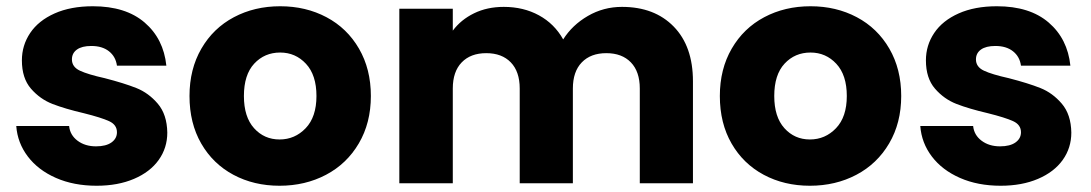

<svg xmlns="http://www.w3.org/2000/svg" viewBox="-20 -586 3489 614"><path d="M289 8Q216 8 159 -17Q102 -42 69 -85.5Q36 -129 32 -183H201Q204 -154 228 -136Q252 -118 287 -118Q319 -118 336.5 -130.5Q354 -143 354 -163Q354 -187 329 -198.5Q304 -210 248 -224Q188 -238 148 -253.5Q108 -269 79 -302.5Q50 -336 50 -393Q50 -441 76.5 -480.5Q103 -520 154.5 -543Q206 -566 277 -566Q382 -566 442.5 -514Q503 -462 512 -376H354Q350 -405 328.5 -422Q307 -439 272 -439Q242 -439 226 -427.5Q210 -416 210 -396Q210 -372 235.5 -360Q261 -348 315 -336Q377 -320 416 -304.5Q455 -289 484.5 -254.5Q514 -220 515 -162Q515 -113 487.5 -74.5Q460 -36 408.5 -14Q357 8 289 8Z M874 8Q792 8 726.5 -27Q661 -62 623.5 -127Q586 -192 586 -279Q586 -365 624 -430.5Q662 -496 728 -531Q794 -566 876 -566Q958 -566 1024 -531Q1090 -496 1128 -430.5Q1166 -365 1166 -279Q1166 -193 1127.5 -127.5Q1089 -62 1022.5 -27Q956 8 874 8ZM874 -140Q923 -140 957.5 -176Q992 -212 992 -279Q992 -346 958.5 -382Q925 -418 876 -418Q826 -418 793 -382.5Q760 -347 760 -279Q760 -212 792.5 -176Q825 -140 874 -140Z M1969 -564Q2073 -564 2134.5 -501Q2196 -438 2196 -326V0H2026V-303Q2026 -357 1997.5 -386.5Q1969 -416 1919 -416Q1869 -416 1840.5 -386.5Q1812 -357 1812 -303V0H1642V-303Q1642 -357 1613.5 -386.5Q1585 -416 1535 -416Q1485 -416 1456.5 -386.5Q1428 -357 1428 -303V0H1257V-558H1428V-488Q1454 -523 1496 -543.5Q1538 -564 1591 -564Q1654 -564 1703.5 -537Q1753 -510 1781 -460Q1810 -506 1860 -535Q1910 -564 1969 -564Z M2570 8Q2488 8 2422.5 -27Q2357 -62 2319.5 -127Q2282 -192 2282 -279Q2282 -365 2320 -430.5Q2358 -496 2424 -531Q2490 -566 2572 -566Q2654 -566 2720 -531Q2786 -496 2824 -430.5Q2862 -365 2862 -279Q2862 -193 2823.5 -127.5Q2785 -62 2718.5 -27Q2652 8 2570 8ZM2570 -140Q2619 -140 2653.5 -176Q2688 -212 2688 -279Q2688 -346 2654.5 -382Q2621 -418 2572 -418Q2522 -418 2489 -382.5Q2456 -347 2456 -279Q2456 -212 2488.5 -176Q2521 -140 2570 -140Z M3180 8Q3107 8 3050 -17Q2993 -42 2960 -85.5Q2927 -129 2923 -183H3092Q3095 -154 3119 -136Q3143 -118 3178 -118Q3210 -118 3227.5 -130.5Q3245 -143 3245 -163Q3245 -187 3220 -198.5Q3195 -210 3139 -224Q3079 -238 3039 -253.5Q2999 -269 2970 -302.5Q2941 -336 2941 -393Q2941 -441 2967.5 -480.5Q2994 -520 3045.5 -543Q3097 -566 3168 -566Q3273 -566 3333.5 -514Q3394 -462 3403 -376H3245Q3241 -405 3219.5 -422Q3198 -439 3163 -439Q3133 -439 3117 -427.5Q3101 -416 3101 -396Q3101 -372 3126.5 -360Q3152 -348 3206 -336Q3268 -320 3307 -304.5Q3346 -289 3375.5 -254.5Q3405 -220 3406 -162Q3406 -113 3378.5 -74.5Q3351 -36 3299.5 -14Q3248 8 3180 8Z"/></svg>

Font: Fz Poppins
Style: Bold
Weight: 700
Designer: Ninad Kale (Devanagari), Jonny Pinhorn (Latin)
Foundry: Indian Type Foundry
Version: Vit hóa bi Vntype.Com & FontZin.Com